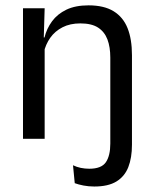

<svg xmlns="http://www.w3.org/2000/svg" viewBox="-20 -519 573 718"><path d="M392.5 -78.5V-303.5Q392.5 -343 381.8 -371.5Q371 -400 346.8 -415.8Q322.5 -431.5 280.5 -431.5Q242 -431.5 213.8 -417Q185.5 -402.5 168 -377.8Q150.5 -353 143.5 -321.5L129 -379H146.5Q154.5 -412 174.5 -439.2Q194.5 -466.5 228.2 -482.8Q262 -499 311 -499Q369 -499 404.8 -477Q440.5 -455 457 -413.8Q473.5 -372.5 473.5 -312.5V-78.5ZM66 0V-488H147L143.5 -371L147 -366.5V0ZM332.5 178.5Q311.5 178.5 292.2 174.8Q273 171 259.5 166L253 99Q266.5 105.5 282 108.8Q297.5 112 314 112Q359 112 375.8 87.8Q392.5 63.5 392.5 18V-136.5H473.5V22Q473.5 71 459.8 106Q446 141 415.2 159.8Q384.5 178.5 332.5 178.5Z"/></svg>

Font: Anek Latin
Style: Regular
Weight: 400
Designer: Yesha Goshar
Foundry: Ek Type
Version: Version 1.003